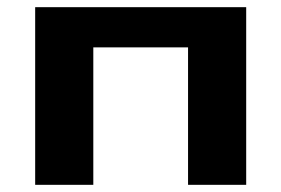

<svg xmlns="http://www.w3.org/2000/svg" viewBox="-20 -515 782 535"><path d="M666 -495V0H504V-383H240V0H78V-495Z"/></svg>

Font: Exo 2 Expanded
Style: Bold
Weight: 700
Width: 7
Designer: Natanael Gama
Version: Version 1.001;PS 001.001;hotconv 1.0.70;makeotf.lib2.5.58329